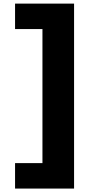

<svg xmlns="http://www.w3.org/2000/svg" viewBox="-20 -852 505 1090"><path d="M65.5 -831.5H400.5V218.5H65.5V74H221V-687H65.5Z"/></svg>

Font: Epilogue Black
Style: Regular
Weight: 900
Designer: Tyler Finck
Foundry: Etcetera Type Co
Version: Version 2.111; ttfautohint (v1.8.3)